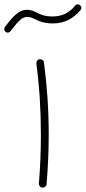

<svg xmlns="http://www.w3.org/2000/svg" viewBox="-49 -851 396 888"><path d="M-23.9 -704.1C-21 -701.7 -17.6 -700.2 -14.2 -700.2C-12.2 -700.2 -5.4 -700.2 0 -707.5C19 -732.4 33.7 -750 44.9 -759.3C55.7 -768.6 66.4 -772.9 77.1 -772.9C90.3 -772.9 99.1 -768.6 112.3 -762.2C131.8 -752.9 154.8 -742.7 195.8 -742.7C249 -742.7 289.6 -764.6 323.2 -804.2C325.7 -807.1 327.1 -810.5 327.1 -814C327.1 -815.9 328.1 -821.8 320.8 -827.1C317.9 -829.6 314.5 -831.1 310.5 -831.1C310.1 -831.1 304.7 -832 299.3 -825.7C271.5 -792 239.3 -774.9 194.3 -774.9C157.2 -774.9 139.6 -783.2 122.1 -792.5C107.9 -799.8 93.8 -805.7 74.7 -805.7C40 -805.7 14.2 -779.3 -26.4 -726.1C-28.3 -723.6 -29.3 -720.7 -29.3 -717.3C-29.3 -715.3 -29.3 -709.5 -23.9 -704.1ZM119.1 -557.1C133.3 -453.1 140.1 -341.8 140.1 -228.5C140.1 -153.8 137.2 -78.1 130.9 -2V-0.5C130.9 7.8 137.7 15.6 147 17.1H148.4C156.7 17.1 166 10.3 166.5 1C172.9 -77.1 176.3 -153.3 176.3 -229C176.3 -343.8 168.5 -455.1 154.3 -562C153.8 -571.3 144.5 -577.1 136.7 -577.1H134.3C125 -576.7 119.1 -566.9 119.1 -558.6V-557.1Z"/></svg>

Font: Mikhak ExtraLight
Style: Regular
Weight: 200
Designer: Amin Abedi
Version: Version 3.2